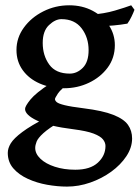

<svg xmlns="http://www.w3.org/2000/svg" viewBox="-20 -463 520 711"><path d="M469.2 49.8Q469.2 83.5 448 115.5Q426.8 147.5 391.8 172.9Q356.9 198.2 314.2 213.1Q271.5 228 228 228Q192.9 228 154.5 221.2Q116.2 214.4 83 199.2Q49.8 184.1 29.3 160.4Q8.8 136.7 8.8 103Q8.8 85.9 20 67.6Q31.2 49.3 62.5 25.9Q93.8 2.4 153.3 -28.3Q153.3 -28.3 165.3 -27.3Q177.2 -26.4 189.7 -23.2Q202.1 -20 203.6 -13.7Q160.2 12.2 140.4 30.3Q120.6 48.3 115.5 61.5Q110.4 74.7 110.4 85Q110.4 106.4 129.9 125Q149.4 143.6 183.1 154.5Q216.8 165.5 258.8 165.5Q314 165.5 342.3 139.4Q370.6 113.3 370.6 77.6Q370.6 64.9 361.3 53.2Q352.1 41.5 326.7 31.7Q301.3 22 251.5 15.6Q161.1 4.4 116.9 -16.6Q72.8 -37.6 72.8 -59.6Q72.8 -69.8 92.8 -94.5Q112.8 -119.1 166 -153.8L245.1 -161.6Q205.6 -133.8 194.6 -116.9Q183.6 -100.1 183.6 -96.2Q183.6 -90.3 190.2 -84.7Q196.8 -79.1 219.5 -73.5Q242.2 -67.9 289.6 -62Q360.4 -53.2 399.4 -37.8Q438.5 -22.5 453.9 -0.7Q469.2 21 469.2 49.8ZM478 -426.8Q474.1 -416 467 -401.4Q460 -386.7 451.7 -375.5Q426.8 -371.1 400.1 -368.7Q373.5 -366.2 334.5 -367.7L315.9 -408.7Q365.7 -412.1 405.3 -423.8Q444.8 -435.5 465.8 -443.4ZM405.3 -295.9Q405.3 -248.5 378.7 -212.6Q352.1 -176.8 309.3 -156.5Q266.6 -136.2 217.3 -136.2Q167 -136.2 127 -153.8Q86.9 -171.4 64 -203.4Q41 -235.4 41 -277.8Q41 -323.2 68.4 -360.8Q95.7 -398.4 140.4 -420.9Q185.1 -443.4 236.3 -443.4Q284.7 -443.4 323 -423.1Q361.3 -402.8 383.3 -369.4Q405.3 -335.9 405.3 -295.9ZM308.1 -277.3Q308.1 -324.2 282.2 -358.2Q256.3 -392.1 207.5 -392.1Q184.6 -392.1 161.4 -370.1Q138.2 -348.1 138.2 -304.2Q138.2 -257.3 162.4 -223.9Q186.5 -190.4 238.3 -190.4Q265.1 -190.4 286.6 -211.9Q308.1 -233.4 308.1 -277.3Z"/></svg>

Font: Namdhinggo SemiBold
Style: Regular
Weight: 600
Designer: Victor Gaultney
Foundry: SIL International
Version: Version 3.001